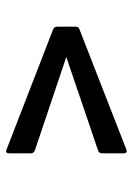

<svg xmlns="http://www.w3.org/2000/svg" viewBox="79 -617 442 640"><g transform="rotate(-90 300.0 -297.0)"><path d="M122 -97Q109 -92 109 -106V-178Q109 -188 118 -191L430 -297L118 -402Q109 -406 109 -415V-487Q109 -502 122 -496L522 -341Q531 -337 531 -328V-265Q531 -256 522 -253Z"/></g></svg>

Font: Sofia Sans SemiBold
Style: Italic
Weight: 600
Italic angle: -9°
Designer: Botio Nikoltchev, Ani Petrova
Foundry: lettersoup
Version: Version 4.100-B